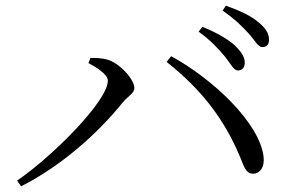

<svg xmlns="http://www.w3.org/2000/svg" viewBox="-20 -739 1040 673"><path d="M769 -540C789 -515 799 -492 814 -492C829 -492 838 -502 838 -519C838 -538 828 -555 804 -579C779 -602 740 -624 690 -645L676 -628C720 -597 747 -566 769 -540ZM852 -621C874 -597 884 -574 900 -574C915 -574 923 -583 923 -600C923 -620 913 -639 886 -661C862 -682 823 -701 772 -719L760 -702C805 -671 829 -646 852 -621ZM290 -518C316 -504 358 -479 358 -456C358 -386 168 -194 40 -106L54 -86C189 -154 320 -267 411 -381C430 -403 451 -412 451 -431C451 -461 398 -519 356 -530C336 -536 312 -536 297 -536ZM868 -130C891 -131 908 -152 904 -189C890 -310 722 -465 580 -542L564 -522C683 -428 765 -324 821 -190C837 -150 843 -130 868 -130Z"/></svg>

Font: Noto Serif CJK KR
Style: Regular
Weight: 400
Designer: Ryoko NISHIZUKA 西塚涼子 (kana & ideographs); Frank Grießhammer (Latin, Greek & Cyrillic); Wenlong ZHANG 张文龙 (bopomofo); San
Foundry: Adobe
Version: Version 2.001;hotconv 1.1.0;makeotfexe 2.6.0